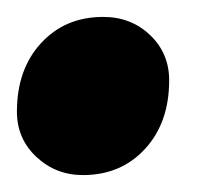

<svg xmlns="http://www.w3.org/2000/svg" viewBox="-26 -192 250 227"><path d="M72 15Q40 15 17 -6.5Q-6 -28 -6 -60Q-6 -110 22.5 -141Q51 -172 96 -172Q129 -172 151.5 -150.5Q174 -129 174 -97Q174 -47 145.5 -16Q117 15 72 15Z"/></svg>

Font: Platypi
Style: Bold Italic
Weight: 700
Italic angle: -13°
Designer: David Sargent
Foundry: Bolt Cutter Type
Version: Version 1.200; ttfautohint (v1.8.4.7-5d5b)